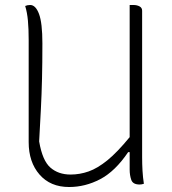

<svg xmlns="http://www.w3.org/2000/svg" viewBox="-20 -730 690 770"><path d="M257 20Q182 20 138.5 -30Q95 -80 95 -160V-570Q95 -614 92 -647Q89 -680 81 -706Q90 -710 101 -710Q123 -710 136.5 -674Q150 -638 150 -556Q150 -477 148.5 -414.5Q147 -352 144 -293Q141 -234 137 -163Q150 -86 182 -58Q214 -30 263 -30Q300 -30 335.5 -42.5Q371 -55 410.5 -87Q450 -119 500 -180V-710H515Q529 -710 539.5 -704.5Q550 -699 550 -687V-100Q550 -72 551.5 -45.5Q553 -19 557 7Q548 10 540 10Q513 10 506.5 -8.5Q500 -27 500 -50V-120H494Q442 -43 382 -11.5Q322 20 257 20Z"/></svg>

Font: Recursive Sn Csl St Lt
Style: Regular
Weight: 300
Version: Version 1.079;hotconv 1.0.112;makeotfexe 2.5.65598; ttfautoh